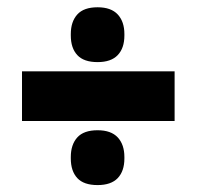

<svg xmlns="http://www.w3.org/2000/svg" viewBox="-20 -580 554 541"><path d="M472 -239H42V-379H472ZM255 -58.5Q216 -58.5 197.8 -78.2Q179.5 -98 179.5 -133.5V-137.5Q179.5 -172.5 197.8 -192.8Q216 -213 255 -213Q293 -213 311.8 -192.8Q330.5 -172.5 330.5 -137.5V-133.5Q330.5 -98 311.8 -78.2Q293 -58.5 255 -58.5ZM255 -405Q216 -405 197.8 -424.8Q179.5 -444.5 179.5 -480V-484Q179.5 -519 197.8 -539.2Q216 -559.5 255 -559.5Q293 -559.5 311.8 -539.2Q330.5 -519 330.5 -484V-480Q330.5 -444.5 311.8 -424.8Q293 -405 255 -405Z"/></svg>

Font: Anek Malayalam Medium ExtraBold
Style: Regular
Weight: 800
Version: Version 1.003